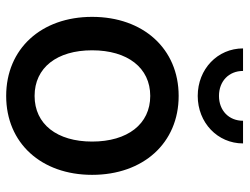

<svg xmlns="http://www.w3.org/2000/svg" viewBox="-110 -659 780 600"><g transform="rotate(90 280.0 -359.0)"><path d="M279.8 11.7C427.2 11.7 526.4 -98.1 526.4 -256.8C526.4 -416.5 427.2 -527.3 279.8 -527.3C132.3 -527.3 32.7 -416.5 32.7 -256.8C32.7 -98.1 132.3 11.7 279.8 11.7ZM279.8 -77.1C191.4 -77.1 137.2 -147 137.2 -256.8C137.2 -367.7 191.9 -438.5 279.8 -438.5C367.7 -438.5 422.4 -367.7 422.4 -256.8C422.4 -147.5 368.2 -77.1 279.8 -77.1ZM279.8 -586.9C363.3 -586.9 428.2 -648.9 428.2 -728.5H357.4C357.4 -684.1 325.2 -653.3 279.8 -653.3C233.9 -653.3 201.7 -684.1 201.7 -728.5H131.3C131.3 -648.9 195.8 -586.9 279.8 -586.9Z"/></g></svg>

Font: Inteeer Medium
Style: Regular
Weight: 500
Designer: Rasmus Andersson
Foundry: rsms
Version: Version 4.001;Glyphs 3.4 (3402)